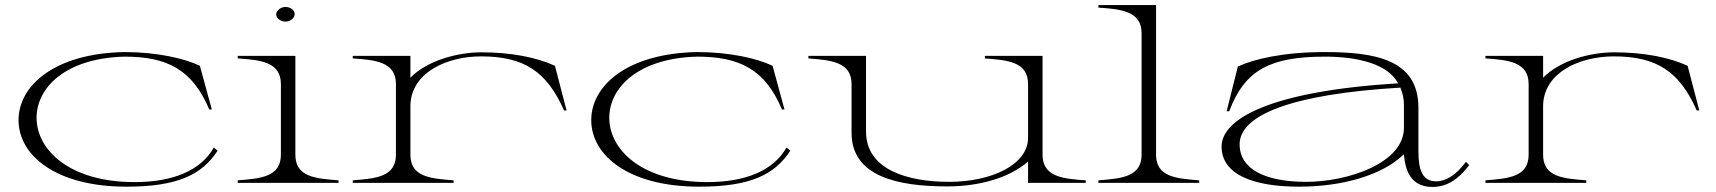

<svg xmlns="http://www.w3.org/2000/svg" viewBox="-20 -720 6755 756"><path d="M478 15C677 15 775 -31 837 -127L822 -139C769 -46 657 -3 510 -3C252 -3 124 -131 124 -256C124 -375 238 -491 470 -497C636 -497 737 -448 804 -289H814L767 -461C706 -490 598 -515 470 -515C195 -510 53 -383 53 -247C53 -109 199 15 478 15Z M916 -10V0H1313V-10C1222 -17 1143 -23 1143 -111V-500H916V-490C1006 -484 1086 -476 1086 -389V-111C1086 -24 1008 -17 916 -10ZM1131 -645C1145 -658 1143 -677 1126 -687C1109 -696 1089 -694 1076 -681C1063 -669 1065 -651 1082 -641C1099 -631 1118 -634 1131 -645Z M1596 -111V-305C1599 -435 1740 -498 1874 -498C2043 -498 2133 -439 2201 -285H2211L2165 -461C2093 -494 1993 -514 1876 -514C1780 -514 1661 -481 1596 -414V-500H1369V-490C1459 -484 1539 -476 1539 -389V-111C1539 -24 1461 -17 1369 -10V0H1766V-10C1675 -17 1596 -23 1596 -111Z M2733 15C2932 15 3030 -31 3092 -127L3077 -139C3024 -46 2912 -3 2765 -3C2507 -3 2379 -131 2379 -256C2379 -375 2493 -491 2725 -497C2891 -497 2992 -448 3059 -289H3069L3022 -461C2961 -490 2853 -515 2725 -515C2450 -510 2308 -383 2308 -247C2308 -109 2454 15 2733 15Z M3710 14C3835 14 3954 -19 4028 -84V0H4255V-10C4164 -16 4085 -24 4085 -111V-500H3858V-490C3948 -483 4028 -477 4028 -389V-178C4028 -70 3882 -4 3717 -4C3555 -4 3390 -51 3390 -202V-500H3163V-490C3253 -483 3333 -476 3333 -389V-197C3333 -26 3512 14 3710 14Z M4305 -10V0H4702V-10C4611 -17 4532 -23 4532 -111V-700H4305V-690C4395 -684 4475 -676 4475 -589V-111C4475 -24 4397 -17 4305 -10Z M5095 15C5268 15 5425 -31 5508 -113C5514 -27 5551 16 5620 16C5677 16 5722 -13 5765 -70L5752 -83C5715 -32 5674 -6 5635 -6C5581 -6 5565 -50 5565 -124V-296C5565 -487 5392 -515 5195 -515C5032 -515 4916 -487 4854 -458L4810 -282H4820C4882 -446 4983 -497 5198 -497C5326 -497 5445 -468 5485 -392C4979 -361 4790 -251 4790 -143C4790 -33 4914 15 5095 15ZM5123 -4C4967 -4 4861 -51 4861 -152C4861 -264 5056 -349 5494 -375C5503 -354 5508 -332 5508 -305V-217C5508 -77 5286 -4 5123 -4Z M6056 -111V-305C6059 -435 6200 -498 6334 -498C6503 -498 6593 -439 6661 -285H6671L6625 -461C6553 -494 6453 -514 6336 -514C6240 -514 6121 -481 6056 -414V-500H5829V-490C5919 -484 5999 -476 5999 -389V-111C5999 -24 5921 -17 5829 -10V0H6226V-10C6135 -17 6056 -23 6056 -111Z"/></svg>

Font: Sprat Extended Light
Style: Regular
Weight: 300
Width: 9
Designer: Ethan Nakache
Foundry: Collletttivo
Version: Version 2.000;Glyphs 3.2 (3217)